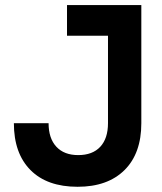

<svg xmlns="http://www.w3.org/2000/svg" viewBox="-20 -713 626 743"><path d="M280.3 9.8Q162.1 9.8 97.9 -55Q33.7 -119.7 33.7 -236.3H168Q168 -177.7 198 -145.3Q228 -112.8 282.7 -112.8Q338 -112.8 368 -145Q397.9 -177.3 397.9 -236.3V-693.4H526.9V-236.3Q526.9 -119.2 461.7 -54.7Q396.5 9.8 280.3 9.8ZM239.3 -574.7V-693.4H466.8V-574.7Z"/></svg>

Font: Cascadia Code
Style: Regular
Weight: 400
Monospace: yes
Designer: Aaron Bell
Foundry: Saja Typeworks
Version: Version 2106.017